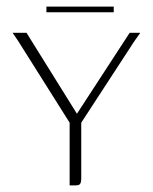

<svg xmlns="http://www.w3.org/2000/svg" viewBox="-20 -559 461 579"><path d="M190 0V-189L35 -435L18 -460H60L212 -216L371 -460H403L384 -433L225 -189V-23Q225 -16 224 -10.5Q223 -5 219.5 -2.5Q216 0 209 0ZM120 -522V-539H323V-522Z"/></svg>

Font: Genos Thin ExtraLight
Style: Regular
Weight: 250
Version: Version 1.010